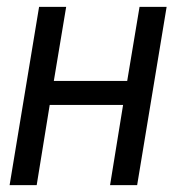

<svg xmlns="http://www.w3.org/2000/svg" viewBox="-20 -540 540 560"><path d="M8 0 94 -520H173L137 -304H351L387 -520H466L380 0H301L339 -234H125L87 0Z"/></svg>

Font: Iosevka Term Curly Oblique
Style: Regular
Weight: 400
Italic angle: -9°
Designer: Belleve Invis
Foundry: Belleve Invis
Version: Version 32.3.0